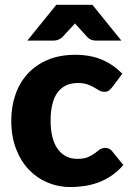

<svg xmlns="http://www.w3.org/2000/svg" viewBox="-20 -748 526 776"><path d="M433.5 -395.5Q426.5 -387 420 -382Q413.5 -377 401.5 -377Q390 -377 380.8 -382.5Q371.5 -388 360 -394.8Q348.5 -401.5 333 -407Q317.5 -412.5 294.5 -412.5Q266 -412.5 245.2 -402Q224.5 -391.5 211 -372Q197.5 -352.5 191 -324.2Q184.5 -296 184.5 -260.5Q184.5 -186 213.2 -146Q242 -106 292.5 -106Q319.5 -106 335.2 -112.8Q351 -119.5 362 -127.8Q373 -136 382.2 -143Q391.5 -150 405.5 -150Q424 -150 433.5 -136.5L478.5 -81Q454.5 -53.5 428 -36.2Q401.5 -19 373.8 -9.2Q346 0.5 318 4.2Q290 8 263.5 8Q216 8 172.8 -10Q129.5 -28 96.8 -62.2Q64 -96.5 44.8 -146.5Q25.5 -196.5 25.5 -260.5Q25.5 -316.5 42.2 -365.2Q59 -414 91.8 -449.8Q124.5 -485.5 172.8 -506Q221 -526.5 284.5 -526.5Q345.5 -526.5 391.5 -507Q437.5 -487.5 474.5 -450ZM470.5 -584H367.5Q358.5 -584 350 -586.8Q341.5 -589.5 333 -598L295.5 -639.5Q292.5 -642.5 289.2 -646Q286 -649.5 283 -653.5Q280 -649.5 276.8 -646Q273.5 -642.5 270.5 -639.5L232 -598Q224.5 -591 215.5 -587.5Q206.5 -584 197.5 -584H90.5L207.5 -728.5H353.5Z"/></svg>

Font: Lato ExtraBold
Style: Regular
Weight: 800
Designer: Lukasz Dziedzic with Adam Twardoch and Botio Nikoltchev
Foundry: tyPoland Lukasz Dziedzic
Version: Version 2.015; 2015-08-06; http://www.latofonts.com/